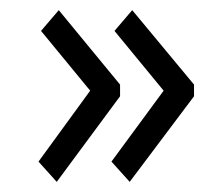

<svg xmlns="http://www.w3.org/2000/svg" viewBox="-20 -420 440 379"><path d="M236 -61 200 -101 303 -241 206 -359 241 -400 363 -253V-230ZM92 -61 56 -101 158 -241 61 -359 96 -400 217 -253V-230Z"/></svg>

Font: Inconsolata Condensed
Style: Regular
Weight: 400
Width: 3
Monospace: yes
Designer: Raph Levien, Cyreal, Brenton Simpson
Foundry: Raph Levien, Cyreal, Google
Version: Version 3.000; ttfautohint (v1.8.2.53-6de2)